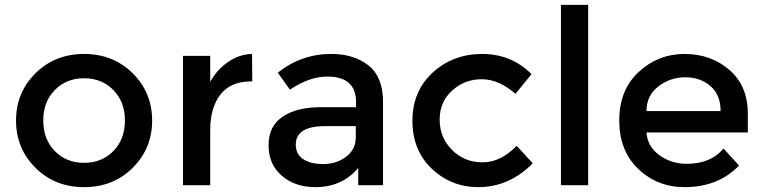

<svg xmlns="http://www.w3.org/2000/svg" viewBox="-20 -762 3139 790"><path d="M205.5 -140.5Q253 -92 326 -92Q399 -92 446.5 -140.5Q494 -189 494 -266Q494 -343 446.5 -391.5Q399 -440 326 -440Q253 -440 205.5 -391.5Q158 -343 158 -266Q158 -189 205.5 -140.5ZM526 -71.5Q446 8 326 8Q206 8 126 -71.5Q46 -151 46 -266Q46 -381 126 -460.5Q206 -540 326 -540Q446 -540 526 -460.5Q606 -381 606 -266Q606 -151 526 -71.5Z M1012 -427Q929 -427 887 -373Q845 -319 845 -228V0H733V-532H845V-425Q872 -475 918.5 -507Q965 -539 1017 -540L1018 -427Q1015 -427 1012 -427Z M1556 0H1454V-71Q1388 8 1277 8Q1194 8 1139.5 -39Q1085 -86 1085 -164.5Q1085 -243 1143 -282Q1201 -321 1300 -321H1445V-341Q1445 -447 1327 -447Q1253 -447 1173 -393L1123 -463Q1220 -540 1343 -540Q1437 -540 1496.5 -492.5Q1556 -445 1556 -343ZM1444 -198V-243H1318Q1197 -243 1197 -167Q1197 -128 1227 -107.5Q1257 -87 1310.5 -87Q1364 -87 1404 -117Q1444 -147 1444 -198Z M1948 8Q1837 8 1757 -67.5Q1677 -143 1677 -265Q1677 -387 1760.5 -463.5Q1844 -540 1964 -540Q2084 -540 2167 -457L2101 -376Q2032 -436 1962 -436Q1892 -436 1840.5 -389.5Q1789 -343 1789 -269.5Q1789 -196 1840 -145Q1891 -94 1965.5 -94Q2040 -94 2106 -162L2172 -90Q2075 8 1948 8Z M2400 0H2288V-742H2400Z M3057 -217H2640Q2644 -159 2693 -123.5Q2742 -88 2805 -88Q2905 -88 2957 -151L3021 -81Q2935 8 2797 8Q2685 8 2606.5 -66.5Q2528 -141 2528 -266.5Q2528 -392 2608 -466Q2688 -540 2796.5 -540Q2905 -540 2981 -474.5Q3057 -409 3057 -294ZM2640 -305H2945Q2945 -372 2903 -408Q2861 -444 2799.5 -444Q2738 -444 2689 -406.5Q2640 -369 2640 -305Z"/></svg>

Font: Montreal
Style: Regular
Weight: 400
Designer: Julieta Ulanovsky, usr_local_share
Foundry: Julieta Ulanovsky, usr_local_share
Version: Version 2.001